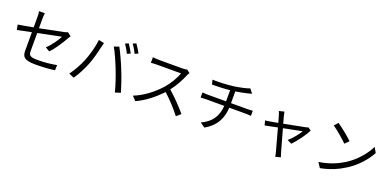

<svg xmlns="http://www.w3.org/2000/svg" viewBox="-0 -1842 5991 2954"><g transform="rotate(20 2995.0 -364.5)"><path d="M657 -244C737 -327 815 -452 861 -535C868 -548 879 -565 886 -575L827 -621C815 -614 796 -608 774 -603C732 -594 557 -558 387 -525V-681C387 -710 389 -744 394 -773H299C304 -744 306 -711 306 -681V-510C200 -490 105 -473 60 -467L76 -383C116 -392 205 -411 306 -431V-129C306 -30 340 18 526 18C651 18 751 10 840 -2L844 -88C744 -69 648 -59 532 -59C412 -59 387 -81 387 -150V-447C564 -483 748 -520 765 -524C735 -464 662 -354 587 -286Z M1765 -779 1712 -757C1739 -719 1773 -659 1793 -618L1847 -642C1827 -683 1790 -744 1765 -779ZM1875 -819 1822 -797C1851 -759 1883 -703 1905 -659L1959 -683C1940 -720 1902 -783 1875 -819ZM1218 -301C1183 -217 1127 -112 1064 -29L1149 7C1205 -73 1259 -176 1296 -268C1338 -370 1373 -518 1387 -580C1391 -602 1399 -631 1405 -653L1316 -671C1303 -556 1261 -404 1218 -301ZM1710 -339C1752 -232 1798 -97 1823 5L1912 -24C1886 -114 1833 -267 1792 -366C1750 -472 1686 -610 1646 -682L1565 -655C1609 -581 1670 -442 1710 -339Z M2749 -708C2733 -703 2707 -699 2674 -699H2288C2258 -699 2201 -704 2187 -706V-615C2198 -616 2253 -620 2288 -620H2678C2653 -538 2580 -419 2512 -342C2409 -227 2261 -108 2100 -45L2164 22C2312 -45 2447 -155 2554 -270C2656 -179 2762 -61 2829 27L2899 -34C2834 -112 2712 -242 2607 -332C2678 -422 2741 -539 2775 -625C2781 -639 2794 -661 2800 -669Z M3558 -453V-645C3630 -656 3707 -671 3756 -684L3813 -699L3760 -768C3711 -747 3593 -723 3502 -710C3394 -696 3242 -692 3166 -695L3186 -621C3263 -622 3376 -625 3477 -635V-453H3176C3146 -453 3111 -455 3089 -457V-374C3112 -376 3146 -378 3178 -378H3475C3463 -199 3380 -87 3223 -14L3301 41C3473 -59 3546 -191 3557 -378H3836C3861 -378 3891 -376 3913 -374V-457C3892 -455 3856 -453 3834 -453Z M4805 -510C4795 -505 4779 -501 4767 -498C4733 -490 4563 -457 4421 -430L4389 -548C4383 -573 4378 -595 4375 -612L4290 -591C4298 -576 4306 -556 4313 -531C4319 -512 4331 -469 4346 -416C4285 -405 4238 -396 4224 -394C4194 -389 4169 -385 4141 -383L4161 -307C4188 -313 4270 -329 4364 -348C4403 -205 4451 -27 4464 18C4471 42 4476 68 4479 90L4564 68C4558 50 4548 19 4542 0C4529 -43 4480 -220 4440 -364C4578 -392 4720 -420 4743 -424C4709 -364 4633 -272 4571 -218L4642 -183C4710 -250 4813 -390 4855 -475Z M5217 -733 5160 -672C5234 -622 5359 -515 5409 -463L5472 -526C5416 -582 5288 -686 5217 -733ZM5131 -63 5184 19C5351 -12 5477 -73 5577 -137C5728 -231 5844 -367 5913 -492L5865 -577C5807 -454 5685 -306 5531 -209C5436 -150 5306 -89 5131 -63Z"/></g></svg>

Font: Noto Sans JP Regular
Style: Regular
Weight: 400
Designer: Ryoko NISHIZUKA (kana & ideographs); Paul D. Hunt (Latin, Greek & Cyrillic); Wenlong ZHANG (bopomofo); Sandoll Communica
Foundry: Adobe Systems Incorporated
Version: Version 1.004;PS 1.004;hotconv 1.0.82;makeotf.lib2.5.63406